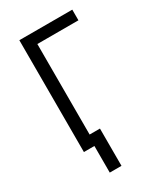

<svg xmlns="http://www.w3.org/2000/svg" viewBox="-221 -826 943 1093"><g transform="rotate(-30 250.0 -280.0)"><path d="M165 175V0H96V-735H444V-665H174V-70H242V175Z"/></g></svg>

Font: Iosevka Term SS14
Style: Regular
Weight: 400
Monospace: yes
Designer: Belleve Invis
Foundry: Belleve Invis
Version: Version 24.1.1; ttfautohint (v1.8.4)